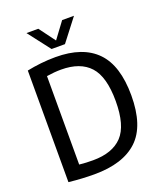

<svg xmlns="http://www.w3.org/2000/svg" viewBox="-169 -1056 999 1173"><g transform="rotate(-20 331.0 -469.5)"><path d="M240 6.5Q201 6.5 160.2 4.2Q119.5 2 74 -3V-728.5Q117 -737.5 165 -742.8Q213 -748 260.5 -748Q437.5 -748 527 -656Q616.5 -564 616.5 -370Q616.5 -172 521.8 -82.8Q427 6.5 240 6.5ZM262 -77Q388 -77 451.5 -144Q515 -211 515 -370Q515 -528 453 -596.2Q391 -664.5 266.5 -664.5Q222.5 -664.5 172.5 -656.5V-81.5Q195.5 -79 217 -78Q238.5 -77 262 -77ZM255.5 -802.5 144.5 -946.5H221.5L299 -842L376.5 -946.5H453.5L342.5 -802.5Z"/></g></svg>

Font: Encode Sans Semi Condensed Medium
Style: Regular
Weight: 500
Width: 4
Designer: Multiple Designers
Foundry: Impallari Type
Version: Version 3.000; ttfautohint (v1.8.3) -l 8 -r 50 -G 200 -x 14 